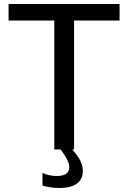

<svg xmlns="http://www.w3.org/2000/svg" viewBox="-20 -749 642 962"><path d="M351.1 -646H579.1V-729H22.9V-646H252V0H284.2C316.4 44.4 327.1 68.4 327.1 88.9C327.1 116.7 307.6 132.8 264.6 132.8C240.7 132.8 212.9 127.9 192.9 117.2V181.2C221.7 189 250 192.9 277.8 192.9C355.5 192.9 395 162.1 395 107.4C395 71.8 378.4 41 341.8 0H351.1Z"/></svg>

Font: Hack
Style: Regular
Weight: 400
Monospace: yes
Designer: Christopher Simpkins
Foundry: Christopher Simpkins
Version: Version 2.010